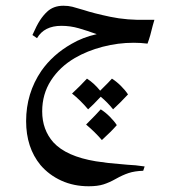

<svg xmlns="http://www.w3.org/2000/svg" viewBox="-20 -313 618 669"><path d="M512 -223Q504 -188 494 -161Q470 -164 446 -164Q391 -164 337.5 -150Q284 -136 241 -111Q188 -80 157.5 -32.5Q127 15 127 75Q127 139 166 183Q211 232 314 249Q358 256 402 259L424 261Q451 262 484 267L479 282Q449 283 428 290Q407 297 384 310Q361 323 340.5 329.5Q320 336 289 336Q237 336 194 316.5Q151 297 121 262Q71 201 71 109Q71 12 124 -66Q164 -123 229 -160Q268 -183 317 -194Q284 -206 254.5 -214.5Q225 -223 194 -223Q134 -223 109 -180L93 -191Q108 -225 119.5 -242.5Q131 -260 144 -272Q166 -293 201 -293Q218 -293 232 -289.5Q246 -286 272 -278Q305 -267 364 -254.5Q423 -242 494 -244H518ZM374 68Q355 44 331 24L306 50L287 68Q259 35 231 13Q259 -13 283 -39Q307 -24 329 3Q329 3 356 -24L370 -39Q386 -29 401.5 -13.5Q417 2 426 16Q398 46 374 68ZM335 175Q311 147 280 121Q318 83 331 68Q347 78 362.5 93.5Q378 109 387 123Q368 145 335 175Z"/></svg>

Font: Mirza
Style: Regular
Weight: 400
Designer: Arabic design by Kourosh Beigpour, Latin design by Eduardo Tunni, engineering by Lasse Fister
Version: Version 1.0010g